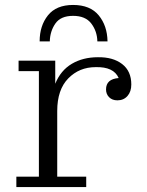

<svg xmlns="http://www.w3.org/2000/svg" viewBox="-20 -755 593 775"><path d="M140 -588Q140 -651 173.5 -693Q207 -735 275 -735Q344 -735 378.5 -693Q413 -651 414 -588H373Q372 -629 348.5 -660Q325 -691 275 -691Q225 -691 203.5 -660Q182 -629 181 -588ZM46 0V-42H137V-468H55V-510H203V-417Q225 -471 270 -497.5Q315 -524 375 -524Q436 -525 473 -496.5Q510 -468 510 -414Q510 -385 494.5 -367.5Q479 -350 454 -350Q433 -350 420.5 -362.5Q408 -375 408 -394Q408 -436 459 -440Q439 -486 366 -484Q300 -484 255.5 -438.5Q211 -393 211 -307V-42H328V0Z"/></svg>

Font: Montagu Slab 16pt Light
Style: Regular
Weight: 300
Designer: Florian Karsten
Foundry: Florian Karsten
Version: Version 1.000; ttfautohint (v1.8.3)